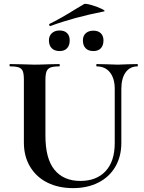

<svg xmlns="http://www.w3.org/2000/svg" viewBox="-20 -955 743 989"><path d="M478 -613Q476 -613 476 -619Q476 -625 478 -625L526 -624Q564 -622 587 -622Q606 -622 642 -624L688 -625Q690 -625 690 -619Q690 -613 688 -613Q649 -613 627 -582Q605 -551 605 -497V-219Q605 -149 574 -96Q543 -43 486.5 -14.5Q430 14 356 14Q282 14 225 -14Q168 -42 135.5 -95.5Q103 -149 103 -221V-544Q103 -574 97.5 -588Q92 -602 77.5 -607.5Q63 -613 32 -613Q29 -613 29 -619Q29 -625 32 -625L85 -624Q131 -622 158 -622Q188 -622 234 -624L285 -625Q288 -625 288 -619Q288 -613 285 -613Q254 -613 239.5 -607Q225 -601 219.5 -586.5Q214 -572 214 -542V-256Q214 -137 261 -80Q308 -23 394 -23Q477 -23 524 -73.5Q571 -124 571 -218V-497Q571 -551 546.5 -582Q522 -613 478 -613ZM239 -821Q235 -821 233.5 -825.5Q232 -830 235 -832Q291 -859 371 -909L413 -934Q419 -938 449.5 -929.5Q480 -921 503.5 -909.5Q527 -898 515 -896Q358 -865 240 -821ZM232 -747Q232 -770 247 -784Q262 -798 287 -798Q312 -798 325.5 -784.5Q339 -771 339 -747Q339 -721 325.5 -706.5Q312 -692 287 -692Q261 -692 246.5 -706.5Q232 -721 232 -747ZM407 -747Q407 -770 421.5 -783.5Q436 -797 461 -797Q486 -797 499.5 -783.5Q513 -770 513 -747Q513 -721 499.5 -706.5Q486 -692 461 -692Q435 -692 421 -706.5Q407 -721 407 -747Z"/></svg>

Font: Cormorant Garamond
Style: Bold
Weight: 700
Designer: Christian Thalmann (Catharsis Fonts)
Foundry: Catharsis Fonts
Version: Version 4.000